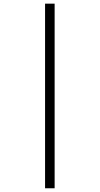

<svg xmlns="http://www.w3.org/2000/svg" viewBox="-20 -784 540 1040"><path d="M224.1 -764.2H275.9V235.8H224.1Z"/></svg>

Font: Marcellus
Style: Regular
Weight: 400
Designer: Astigmatic (AOETI)
Foundry: Astigmatic (AOETI)
Version: Version 1.000